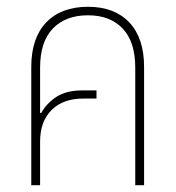

<svg xmlns="http://www.w3.org/2000/svg" viewBox="-20 -545 517 565"><path d="M72 0V-348Q72 -433 116 -479Q160 -525 239 -525Q317 -525 360.5 -479Q404 -433 404 -348V0H378V-346Q378 -422 341 -461Q304 -500 239 -500Q173 -500 135.5 -461Q98 -422 98 -346V-213L101 -212Q117 -241 146 -260Q175 -279 223 -279H264V-255H225Q166 -255 132 -221.5Q98 -188 98 -128V0Z"/></svg>

Font: Noto Sans Thai UI Cond Thin
Style: Regular
Weight: 100
Width: 3
Designer: Monotype Design Team
Foundry: Monotype Imaging Inc.
Version: Version 2.000